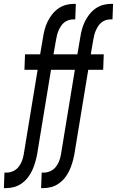

<svg xmlns="http://www.w3.org/2000/svg" viewBox="-65 -755 603 990"><path d="M-45 215 -42 135H-31Q-14 135 2.5 127.5Q19 120 30 106.5Q41 93 47.5 76.5Q54 60 57 43L129 -395H61L64 -475H142L157 -563Q160 -583 165.5 -603.5Q171 -624 180.5 -643.5Q190 -663 203.5 -680.5Q217 -698 235.5 -711Q254 -724 274.5 -729.5Q295 -735 315 -735H326L323 -655H312Q300 -655 288 -651Q276 -647 266 -639Q256 -631 249 -620Q242 -609 237 -597.5Q232 -586 229 -574Q226 -562 224 -550L211 -475H278L275 -395H198L126 43Q122 63 116 83.5Q110 104 101 123.5Q92 143 78.5 160.5Q65 178 46.5 191Q28 204 7.5 209.5Q-13 215 -34 215ZM147 215 150 135H161Q178 135 194.5 127.5Q211 120 222 106.5Q233 93 239.5 76.5Q246 60 249 43L321 -395H253L256 -475H334L349 -563Q352 -583 357.5 -603.5Q363 -624 372.5 -643.5Q382 -663 395.5 -680.5Q409 -698 427.5 -711Q446 -724 466.5 -729.5Q487 -735 507 -735H518L515 -655H504Q492 -655 480 -651Q468 -647 458 -639Q448 -631 441 -620Q434 -609 429 -597.5Q424 -586 421 -574Q418 -562 416 -550L403 -475H470L467 -395H390L318 43Q314 63 308 83.5Q302 104 293 123.5Q284 143 270.5 160.5Q257 178 238.5 191Q220 204 199.5 209.5Q179 215 158 215Z"/></svg>

Font: Iosevka Medium
Style: Italic
Weight: 500
Italic angle: -9°
Monospace: yes
Designer: Belleve Invis
Foundry: Belleve Invis
Version: Version 32.5.0; ttfautohint (v1.8.4)